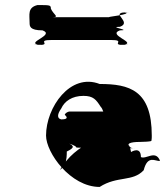

<svg xmlns="http://www.w3.org/2000/svg" viewBox="-20 -792 652 759"><path d="M97 -702C97 -688 98 -672 148 -672C198 -654 88 -626 128 -616C178 -616 80 -614 130 -614C190 -614 118 -634 186 -634H416C484 -634 412 -614 472 -614C522 -614 424 -616 474 -616C514 -626 404 -654 454 -672C504 -672 404 -686 454 -686C504 -704 415 -742 474 -742C524 -742 422 -744 472 -744C512 -735 384 -724 416 -724H186C218 -724 191 -734 181 -758C181 -772 178 -772 128 -772C88 -762 97 -734 97 -702ZM579 -238C580 -242 580 -252 580 -256C580 -436 491 -460 374 -460C258 -505 162 -368 162 -256C162 -189 258 -53 374 -53C444 -98 504 -72 548 -119C564 -182 595 -153 612 -156V-158C594 -200 558 -161 537 -171C537 -216 498 -191 498 -191C490 -240 479 -207 478 -213C478 -258 475 -213 475 -213C476 -251 438 -260 393 -254C330 -232 277 -198 244 -158C214 -123 209 -104 236 -142C244 -158 244 -181 244 -193C278 -209 270 -216 254 -224C250 -225 280 -217 282 -209C277 -207 512 -206 512 -206C508 -206 501 -206 496 -209C478 -223 490 -231 535 -231C579 -232 579 -234 579 -238ZM222 -363C235 -392 265 -413 310 -413C349 -413 360 -398 378 -370C389 -359 385 -345 400 -340C406 -340 394 -351 402 -351H254C250 -351 238 -346 236 -338C249 -327 246 -320 222 -320C204 -324 207 -342 222 -363Z"/></svg>

Font: Hussar Przerywany
Style: Regular
Weight: 400
Foundry: Cannot Into Space Fonts
Version: Version 0.982